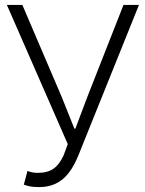

<svg xmlns="http://www.w3.org/2000/svg" viewBox="-20 -749 589 782"><path d="M139 13C222 13 267 -36 300 -118L546 -729H483L336 -355L287 -225H283L231 -355L71 -729H8L256 -162L239 -116C216 -67 188 -45 134 -45C116 -45 103 -48 92 -53L77 3C96 10 112 13 139 13Z"/></svg>

Font: Noto Sans TC Light
Style: Regular
Weight: 300
Designer: Ryoko NISHIZUKA 西塚涼子 (kana, bopomofo & ideographs); Paul D. Hunt (Latin, Greek & Cyrillic); Sandoll Communications 산돌커뮤니
Foundry: Adobe
Version: Version 2.004;hotconv 1.0.118;makeotfexe 2.5.65603